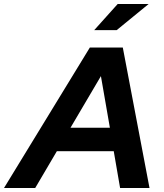

<svg xmlns="http://www.w3.org/2000/svg" viewBox="-79 -937 817 957"><path d="M-59 0 368.8 -700H533.1L666.2 0H519.6L487.9 -183.5H204.5L96.5 0ZM272.4 -300.3H468.7L424 -557.6ZM390.6 -786.8 507.6 -917.1H661.9L502.6 -786.8Z"/></svg>

Font: Red Hat Display VF
Style: Italic
Weight: 300
Italic angle: -12°
Designer: Pentagram, MCKL
Foundry: Pentagram, MCKL
Version: Version 1.023